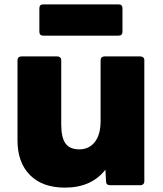

<svg xmlns="http://www.w3.org/2000/svg" viewBox="-20 -805 744 878"><path d="M60 -163V-530Q60 -538 65 -542.5Q70 -547 78 -547H242Q250 -547 255 -542.5Q260 -538 260 -530V-237Q260 -176 279.5 -149Q299 -122 343 -122Q387 -122 413.5 -155.5Q440 -189 440 -252V-530Q440 -538 445 -542.5Q450 -547 458 -547H622Q630 -547 635 -542.5Q640 -538 640 -530V24Q640 32 635 37Q630 42 622 42H484Q465 42 465 24L462 -29Q398 53 277 53Q174 53 117 -4.5Q60 -62 60 -163ZM540 -767V-660Q540 -642 522 -642H178Q160 -642 160 -660V-767Q160 -785 178 -785H522Q540 -785 540 -767Z"/></svg>

Font: LINE Seed JP_TTF ExtraBold
Style: Regular
Weight: 800
Designer: LY Corporation & Fontrix & Fontworks
Version: Version 1.015